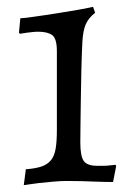

<svg xmlns="http://www.w3.org/2000/svg" viewBox="-20 -525 394 557"><path d="M219 -404Q217 -364 216 -320.5Q215 -277 214.5 -237Q214 -197 213.5 -164Q213 -131 213 -112Q213 -72 223 -58Q233 -44 262 -44Q271 -44 280 -44Q289 -44 297 -45Q306 -46 315 -47L317 -43L308 3Q284 3 260 2Q240 1 216.5 0.5Q193 0 175 0Q155 0 133.5 2Q112 4 93 6Q71 9 49 12L55 -34Q83 -36 100.5 -42Q118 -48 128 -60.5Q138 -73 141.5 -94Q145 -115 145 -148V-376Q145 -414 131 -423.5Q117 -433 91 -433Q83 -433 74 -432Q65 -431 57 -430Q47 -428 38 -427L35 -430L39 -472Q57 -473 75 -476Q91 -478 110 -481Q129 -484 149 -487Q186 -493 206 -496.5Q226 -500 235.5 -502Q245 -504 247 -504.5Q249 -505 250 -505L256 -488Q246 -480 239.5 -472Q233 -464 229 -455Q225 -446 222.5 -433.5Q220 -421 219 -404Z"/></svg>

Font: Alegreya
Style: Regular
Weight: 400
Designer: Juan Pablo del Peral
Foundry: Juan Pablo del Peral
Version: Version 1.003